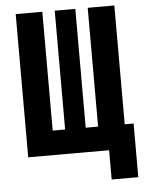

<svg xmlns="http://www.w3.org/2000/svg" viewBox="-57 -739 700 926"><g transform="rotate(-5 293.0 -275.5)"><path d="M402.8 0V-693.4H531.7V0ZM74.7 0V-118.2H505.4V0ZM54.2 0V-693.4H183.1V0ZM445.8 141.6V-118.2H574.7V141.6ZM243.2 0V-693.4H342.8V0Z"/></g></svg>

Font: Cascadia Code PL
Style: Regular
Weight: 400
Monospace: yes
Designer: Aaron Bell
Foundry: Saja Typeworks
Version: Version 2102.003